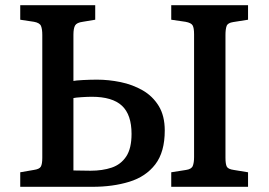

<svg xmlns="http://www.w3.org/2000/svg" viewBox="-20 -720 1035 740"><path d="M58 0V-56L110 -65Q132 -68 137.5 -78Q143 -88 143 -112V-585Q143 -608 138 -620Q133 -632 111 -636L58 -644V-700H347V-644L299 -636Q276 -633 269.5 -622Q263 -611 263 -586V-408Q271 -410 299.5 -411.5Q328 -413 354 -413Q399 -413 445 -403.5Q491 -394 529.5 -372Q568 -350 591.5 -312Q615 -274 615 -217Q615 -134 578.5 -86.5Q542 -39 478.5 -19.5Q415 0 336 0ZM640 0V-56L697 -65Q718 -68 723 -80.5Q728 -93 728 -115V-588Q728 -612 722.5 -622Q717 -632 695 -636L640 -644V-700H936V-644L879 -635Q858 -632 853.5 -620Q849 -608 849 -585V-112Q849 -88 854 -78Q859 -68 881 -65L936 -56V0ZM263 -63Q297 -62 329 -62Q375 -62 410.5 -74Q446 -86 466.5 -117Q487 -148 487 -204Q487 -278 450 -312.5Q413 -347 334 -347Q318 -347 294.5 -345.5Q271 -344 263 -342Z"/></svg>

Font: Literata Medium
Style: Regular
Weight: 500
Designer: Latin by Veronika Burian and Jose Scaglione. Greek by Irene Vlachou. Cyrillic by Vera Evstafieva.
Foundry: TypeTogether
Version: Version 3.103; ttfautohint (v1.8.4.7-5d5b);gftools[0.9.29]